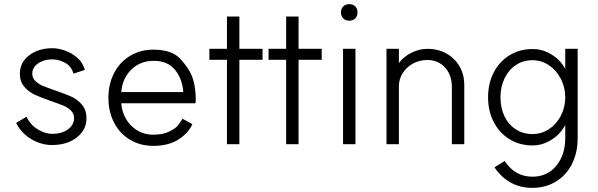

<svg xmlns="http://www.w3.org/2000/svg" viewBox="-20 -697 2890 928"><path d="M232 -50Q278 -50 308 -71.5Q338 -93 338 -126Q338 -148 322.5 -163Q307 -178 286.5 -186.5Q266 -195 225 -209Q177 -226 148.5 -239Q120 -252 98 -277Q76 -302 76 -341Q76 -395 121 -429.5Q166 -464 233 -464Q262 -464 294.5 -452.5Q327 -441 354 -417.5Q381 -394 390 -359L335 -341Q325 -377 294.5 -393.5Q264 -410 233 -410Q192 -410 164 -390.5Q136 -371 136 -341Q136 -320 151 -305.5Q166 -291 186 -282.5Q206 -274 249 -259Q299 -242 327 -229Q355 -216 376.5 -190.5Q398 -165 398 -126Q398 -69 351 -32.5Q304 4 231 4Q180 4 132 -24Q84 -52 58 -103L108 -133Q127 -93 163 -71.5Q199 -50 232 -50Z M504 -224Q504 -291 531.5 -344Q559 -397 608.5 -427Q658 -457 721 -457Q810 -457 850.5 -413.5Q891 -370 907 -331Q918 -302 922 -273Q926 -244 926 -224Q926 -204 925 -198H566Q572 -131 615.5 -88.5Q659 -46 721 -46Q768 -46 798.5 -61.5Q829 -77 839 -89.5Q849 -102 862 -123L910 -97Q890 -53 842 -22.5Q794 8 721 8Q658 8 608.5 -21.5Q559 -51 531.5 -104Q504 -157 504 -224ZM723 -403Q659 -403 615.5 -361.5Q572 -320 566 -252H866Q861 -317 825.5 -360Q790 -403 723 -403Z M1077 -408H992V-461H1077V-617H1137V-461H1249V-408H1137V0H1077Z M1363 -408H1278V-461H1363V-617H1423V-461H1535V-408H1423V0H1363Z M1698 -461V0H1638V-461ZM1708 -637Q1708 -619 1697 -608Q1686 -597 1668 -597Q1650 -597 1639 -608Q1628 -619 1628 -637Q1628 -655 1639 -666Q1650 -677 1668 -677Q1686 -677 1697 -666Q1708 -655 1708 -637Z M2046 -407Q2007 -407 1975.5 -389.5Q1944 -372 1926 -343Q1908 -314 1908 -281V0H1848V-461H1908V-392Q1929 -422 1967.5 -441.5Q2006 -461 2046 -461Q2097 -461 2137.5 -438.5Q2178 -416 2201 -376.5Q2224 -337 2224 -286V0H2164V-277Q2164 -334 2131 -370.5Q2098 -407 2046 -407Z M2712 -227Q2712 -274 2691 -315.5Q2670 -357 2633.5 -381.5Q2597 -406 2554 -406Q2509 -406 2474 -383Q2439 -360 2419 -319Q2399 -278 2399 -227Q2399 -175 2418.5 -134.5Q2438 -94 2473.5 -71.5Q2509 -49 2554 -49Q2597 -49 2633.5 -73Q2670 -97 2691 -138Q2712 -179 2712 -227ZM2553 211Q2438 211 2370 112L2419 81Q2469 157 2553 157Q2625 157 2668.5 104.5Q2712 52 2712 -30V-93Q2689 -49 2645.5 -21.5Q2602 6 2554 6Q2492 6 2443 -24Q2394 -54 2366.5 -107Q2339 -160 2339 -227Q2339 -294 2366.5 -347Q2394 -400 2443 -430Q2492 -460 2554 -460Q2603 -460 2646 -433.5Q2689 -407 2712 -364V-461H2772V-28Q2772 40 2745 94.5Q2718 149 2668 180Q2618 211 2553 211Z"/></svg>

Font: SUITE Light
Style: Regular
Weight: 300
Designer: Sun
Foundry: Sun
Version: Version 2.040